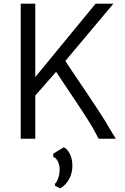

<svg xmlns="http://www.w3.org/2000/svg" viewBox="-20 -763 687 1056"><path d="M94 0V-743H174V-339L506 -743H604L339.5 -428Q357.5 -399 389.5 -352.2Q421.5 -305.5 458 -251Q494.5 -196.5 528.2 -144.8Q562 -93 584 -54Q585.5 -51.5 593 -39.2Q600.5 -27 608 -14.8Q615.5 -2.5 617 0H523Q517 -9 511.5 -20.8Q506 -32.5 493 -55Q474 -88 447.8 -128.5Q421.5 -169 393 -211.8Q364.5 -254.5 337.2 -294.8Q310 -335 288.5 -368L174 -237.5V0ZM310 273 282 258V248Q292 239.5 300 217.5Q308 195.5 308 168Q308 142.5 297.2 123Q286.5 103.5 273 100V82L331 47Q349 55 363.5 82Q378 109 378 149Q378 181.5 366.8 207.5Q355.5 233.5 339.5 250.5Q323.5 267.5 310 273Z"/></svg>

Font: Merriweather Sans Light
Style: Regular
Weight: 300
Designer: Eben Sorkin
Foundry: Eben Sorkin
Version: Version 2.001; ttfautohint (v1.8.3)